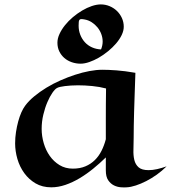

<svg xmlns="http://www.w3.org/2000/svg" viewBox="-20 -822 768 862"><path d="M728 -75.2Q707.5 -54.7 683.8 -37.8Q660.2 -21 636.2 -8.8Q612.3 3.4 589.8 10.7Q567.4 18.1 548.8 19Q538.6 20 522.5 18.8Q506.3 17.6 491.5 10.3Q476.6 2.9 465.8 -12.7Q455.1 -28.3 455.1 -57.1V-115.2Q428.2 -88.9 398.4 -64.7Q368.7 -40.5 337.2 -21.7Q305.7 -2.9 273.4 8.1Q241.2 19 210 19Q169.9 19 139.6 1.2Q109.4 -16.6 88.9 -44.9Q68.4 -73.2 58.1 -108.4Q47.9 -143.6 47.9 -178.2Q47.9 -204.1 51.8 -229.2Q55.7 -254.4 61.8 -276.9Q67.9 -299.3 75.9 -317.4Q84 -335.4 92.8 -347.2Q108.9 -369.1 133.8 -389.6Q158.7 -410.2 188.2 -428.2Q217.8 -446.3 251 -460.9Q284.2 -475.6 317.1 -486.3Q350.1 -497.1 381.3 -502.9Q412.6 -508.8 439 -508.8Q466.3 -508.8 503.4 -506.1Q540.5 -503.4 587.9 -495.1Q585.9 -439 584.5 -396Q583 -353 582 -319.1Q581.1 -285.2 580.6 -257.3Q580.1 -229.5 580.1 -203.1Q580.1 -176.3 579.1 -150.4Q578.1 -124.5 583 -104Q587.9 -83.5 602.3 -70.8Q616.7 -58.1 647 -58.1Q665 -58.1 685.5 -62.7Q706.1 -67.4 728 -75.2ZM456.1 -424.8Q426.8 -432.6 393.6 -435.8Q360.4 -439 330.1 -439Q313.5 -439 298.6 -438Q283.7 -437 271.5 -435.5Q259.3 -434.1 250 -431.9Q240.7 -429.7 235.8 -426.8Q227.1 -422.4 215.3 -405.5Q203.6 -388.7 192.9 -363.8Q182.1 -338.9 174.6 -307.6Q167 -276.4 167 -243.2Q167 -211.4 176.3 -179.4Q185.5 -147.5 203.4 -122.1Q221.2 -96.7 247.3 -80.8Q273.4 -64.9 307.1 -64.9Q338.9 -64.9 363.3 -75.2Q387.7 -85.4 405.8 -103.3Q423.8 -121.1 435.8 -145Q447.8 -168.9 455.1 -196.8Q455.1 -217.3 455.1 -240.5Q455.1 -263.7 455.1 -291.5Q455.1 -319.3 455.3 -352.3Q455.6 -385.3 456.1 -424.8ZM535.6 -702.1Q535.6 -684.1 526.4 -664.8Q517.1 -645.5 501.5 -627.2Q485.8 -608.9 465.6 -592.3Q445.3 -575.7 423.8 -563.2Q402.3 -550.8 381.1 -543.5Q359.9 -536.1 341.8 -536.1Q321.3 -536.1 302.2 -542.7Q283.2 -549.3 269 -561.5Q254.9 -573.7 246.3 -591.1Q237.8 -608.4 237.8 -630.4Q237.8 -649.4 247.1 -669.4Q256.3 -689.5 271.7 -708.7Q287.1 -728 307.1 -744.9Q327.1 -761.7 348.9 -774.7Q370.6 -787.6 392.3 -794.9Q414.1 -802.2 432.6 -802.2Q453.1 -802.2 471.9 -794.4Q490.7 -786.6 504.9 -772.9Q519 -759.3 527.3 -741Q535.6 -722.7 535.6 -702.1ZM440.9 -635.3Q440.9 -652.3 434.8 -668.9Q428.7 -685.5 417.7 -699Q406.7 -712.4 392.1 -721.9Q377.4 -731.4 360.8 -734.4Q351.1 -736.3 345.5 -736.3Q339.8 -736.3 337.2 -733.4Q334.5 -730.5 333.7 -724.1Q333 -717.8 333 -706.5Q333 -684.6 340.6 -665.5Q348.1 -646.5 361.3 -632.1Q374.5 -617.7 393.1 -609.4Q411.6 -601.1 433.6 -600.1Q437 -608.4 439 -617.7Q440.9 -627 440.9 -635.3Z"/></svg>

Font: Eagle Lake
Style: Regular
Weight: 400
Designer: Astigmatic (AOETI)
Foundry: Astigmatic (AOETI)
Version: Version 1.000